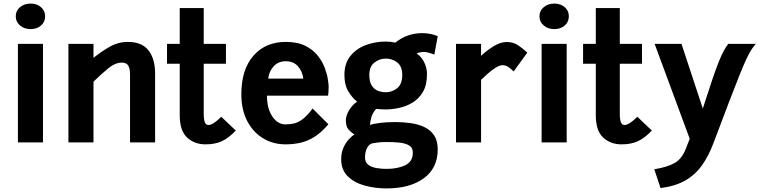

<svg xmlns="http://www.w3.org/2000/svg" viewBox="-20 -795 4252 1072"><path d="M151 -632.5Q115.5 -632.5 91.8 -652.8Q68 -673 68 -704Q68 -735 91.8 -755Q115.5 -775 151 -775Q186 -775 209 -755Q232 -735 232 -704Q232 -672.5 209 -652.5Q186 -632.5 151 -632.5ZM80 0V-550H220V0Z M362 0V-550H502V-472Q543.5 -506 591.8 -533.5Q640 -561 694 -561Q772 -561 809 -513.8Q846 -466.5 846 -384V0H706V-379Q706 -413 695.8 -429.2Q685.5 -445.5 660 -445.5Q623.5 -445.5 584.8 -413.8Q546 -382 502 -339V0Z M1127.5 11Q1065.5 11 1024.5 -27.2Q983.5 -65.5 983.5 -152V-439H912.5V-550H983.5V-750H1117.5V-550H1241.5V-439H1117.5V-162Q1117.5 -127.5 1123.8 -112.2Q1130 -97 1143.5 -97Q1169.5 -97 1215.5 -143L1296.5 -66Q1256 -23.5 1217.8 -6.2Q1179.5 11 1127.5 11Z M1574.5 11Q1505.5 11 1449.5 -22.5Q1393.5 -56 1360.5 -118.8Q1327.5 -181.5 1327.5 -269Q1327.5 -407 1395 -484Q1462.5 -561 1575.5 -561Q1641 -561 1684.5 -539.2Q1728 -517.5 1754.2 -484.2Q1780.5 -451 1793.5 -415.5Q1806.5 -380 1810.8 -351Q1815 -322 1815 -310Q1815 -289.5 1813.8 -278.8Q1812.5 -268 1811.5 -261H1470.5Q1470.5 -189 1500.5 -144.8Q1530.5 -100.5 1573 -100.5Q1595 -100.5 1617.8 -104.8Q1640.5 -109 1666.8 -127.5Q1693 -146 1725.5 -189L1813.5 -101Q1772 -52.5 1732.2 -28.8Q1692.5 -5 1653.5 3Q1614.5 11 1574.5 11ZM1477.5 -356H1673.5Q1669 -396 1644 -424.5Q1619 -453 1575.5 -453Q1533 -453 1507.2 -424Q1481.5 -395 1477.5 -356Z M2138 257Q2074 257 2016 241Q1958 225 1921.5 189.2Q1885 153.5 1885 94Q1885 58.5 1897.2 30.5Q1909.5 2.5 1927 -16.5Q1944.5 -35.5 1959 -44Q1941 -55.5 1926 -72Q1911 -88.5 1911 -122Q1911 -150 1929.8 -180.8Q1948.5 -211.5 1974 -227Q1945 -250.5 1924 -286Q1903 -321.5 1903 -377Q1903 -441.5 1936.5 -482.8Q1970 -524 2022.8 -543.5Q2075.5 -563 2134 -563Q2158.5 -563 2187 -557Q2252.5 -610 2338 -610Q2362.5 -610 2384.8 -605.2Q2407 -600.5 2424 -593L2405 -490Q2369.5 -505 2344 -505Q2337.5 -505 2326 -502.8Q2314.5 -500.5 2306 -496Q2330 -482 2347 -450Q2364 -418 2364 -381Q2364 -319.5 2340.8 -280.8Q2317.5 -242 2281.5 -221Q2245.5 -200 2206 -192Q2166.5 -184 2134 -184Q2123 -184 2107.2 -184.8Q2091.5 -185.5 2080 -187Q2060 -164.5 2053 -138.5Q2046 -112.5 2046 -97Q2060.5 -103.5 2099 -108.5Q2137.5 -113.5 2186 -113.5Q2231 -113.5 2273.5 -107.5Q2316 -101.5 2350 -85.2Q2384 -69 2404 -39Q2424 -9 2424 39Q2424 143 2346.8 200Q2269.5 257 2138 257ZM2134 -280Q2169.5 -280 2197.8 -302.8Q2226 -325.5 2226 -377Q2226 -424.5 2197.8 -446.2Q2169.5 -468 2134 -468Q2099.5 -468 2070.8 -446Q2042 -424 2042 -376.5Q2042 -338.5 2055.5 -317.5Q2069 -296.5 2090 -288.2Q2111 -280 2134 -280ZM2138 148Q2200.5 148 2242.8 127.5Q2285 107 2285 57.5Q2285 29 2263.2 16.5Q2241.5 4 2207.5 1Q2173.5 -2 2137 -2Q2108.5 -2 2088 0.8Q2067.5 3.5 2057 5.5Q2039.5 11.5 2028.8 33Q2018 54.5 2018 84Q2018 111 2036 124.8Q2054 138.5 2081.5 143.2Q2109 148 2138 148Z M2526 0V-550H2666V-483.5Q2697.5 -513 2736 -536.8Q2774.5 -560.5 2809.5 -560.5Q2845.5 -560.5 2872.5 -542.5Q2899.5 -524.5 2924 -501L2848 -396Q2833 -411 2818.5 -421Q2804 -431 2785 -431Q2765 -431 2732.5 -407Q2700 -383 2666 -349V0Z M3075 -632.5Q3039.5 -632.5 3015.8 -652.8Q2992 -673 2992 -704Q2992 -735 3015.8 -755Q3039.5 -775 3075 -775Q3110 -775 3133 -755Q3156 -735 3156 -704Q3156 -672.5 3133 -652.5Q3110 -632.5 3075 -632.5ZM3004 0V-550H3144V0Z M3450.5 11Q3388.5 11 3347.5 -27.2Q3306.5 -65.5 3306.5 -152V-439H3235.5V-550H3306.5V-750H3440.5V-550H3564.5V-439H3440.5V-162Q3440.5 -127.5 3446.8 -112.2Q3453 -97 3466.5 -97Q3492.5 -97 3538.5 -143L3619.5 -66Q3579 -23.5 3540.8 -6.2Q3502.5 11 3450.5 11Z M3668 255 3633 150Q3705 138.5 3746 115.5Q3787 92.5 3808.5 37L3831 -20L3635 -550H3785L3904 -189Q3935.5 -287.5 3957 -350.8Q3978.5 -414 3994 -452.2Q4009.5 -490.5 4021.8 -512.5Q4034 -534.5 4046 -550H4200Q4187.5 -536 4175.2 -517.5Q4163 -499 4147.2 -465.2Q4131.5 -431.5 4108.2 -373.8Q4085 -316 4050.2 -225Q4015.5 -134 3965 0Q3937 75.5 3898.8 128.8Q3860.5 182 3804.8 213.5Q3749 245 3668 255Z"/></svg>

Font: Junction
Style: Bold
Weight: 700
Designer: Caroline Hadilaksono
Foundry: Caroline Hadilaksono, Tyler Finck, The League of Moveable Type
Version: Version 2.000; ttfautohint (v1.8.3)